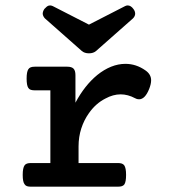

<svg xmlns="http://www.w3.org/2000/svg" viewBox="-20 -702 640 722"><path d="M450.7 -679.2Q455.6 -681.6 460 -681.6Q472.2 -681.6 481.9 -668Q488.3 -659.7 488.3 -649.9Q487.8 -640.6 480 -632.8L341.3 -510.3Q331.1 -501.5 314.5 -501.5Q297.9 -501.5 287.6 -510.3L148.9 -632.8Q141.6 -640.6 140.6 -649.9Q140.6 -659.2 147 -668.5Q156.2 -678.7 162.6 -680.7Q166.5 -681.6 168.5 -681.6Q172.4 -681.6 178.2 -679.2L314.5 -609.4ZM169.4 -362.3H110.8Q101.6 -362.3 95.7 -364.3Q89.8 -366.2 86.4 -371.6Q80.1 -380.9 80.1 -406.7Q80.1 -431.6 86.4 -441.4Q89.8 -446.8 95.7 -449Q101.6 -451.2 110.8 -451.2H232.9Q249.5 -451.2 256.6 -443.8Q263.7 -436.5 263.7 -419.4V-315.9Q298.3 -380.9 345.7 -419.9Q371.1 -440.4 397.9 -451.2Q424.8 -461.9 451.7 -461.9Q492.2 -461.9 527.3 -437Q548.3 -422.4 548.3 -399.9Q548.3 -386.2 541 -367.7Q525.4 -328.6 502.9 -328.6Q494.6 -328.6 488.3 -332.5Q460.9 -347.2 433.6 -347.2Q405.3 -347.2 376.5 -331.5Q339.8 -313 314 -275.9Q295.9 -250.5 285.6 -218.8Q275.4 -187 275.4 -151.4V-88.9H423.3Q432.1 -88.9 438 -86.9Q443.8 -85 447.3 -80.1Q454.1 -70.3 454.1 -44.4Q454.1 -18.6 447.8 -8.8Q444.3 -3.9 438.5 -2Q432.6 0 423.3 0H96.2Q86.9 0 81.3 -2Q75.7 -3.9 72.3 -9.3Q65.4 -18.1 65.4 -44.4Q65.4 -70.3 72.3 -80.1Q75.7 -85 81.5 -86.9Q87.4 -88.9 96.2 -88.9H169.4Z"/></svg>

Font: Courier Prime SemiBold
Style: Regular
Weight: 600
Designer: Alan Dague-Greene
Foundry: Quote-Unquote Apps
Version: Version 1.202